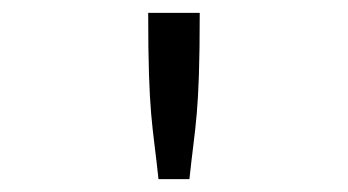

<svg xmlns="http://www.w3.org/2000/svg" viewBox="-20 -685 540 298"><path d="M210 -665C210 -505 217 -493 226 -407H274C283 -493 290 -506 290 -665Z"/></svg>

Font: Inconsolata Thin
Style: Regular
Weight: 100
Monospace: yes
Designer: Raph Levien, Cyreal, Brenton Simpson
Foundry: Raph Levien, Cyreal, Google
Version: Version 3.100